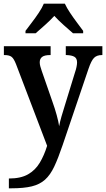

<svg xmlns="http://www.w3.org/2000/svg" viewBox="-20 -786 574 1039"><path d="M28 180Q92 180 131.5 157.5Q171 135 195 95Q219 55 235 3L67 -438Q55 -469 42.5 -478.5Q30 -488 5 -488H1V-536H254V-488H251Q221 -488 208 -478Q195 -468 195 -449Q195 -439 198 -427.5Q201 -416 206 -402L264 -235Q277 -199 287 -162.5Q297 -126 300 -103Q305 -129 312.5 -155Q320 -181 328 -206L387 -398Q391 -409 394 -423.5Q397 -438 397 -448Q397 -470 383 -478.5Q369 -487 340 -488H336V-536H534V-488H531Q504 -488 489 -473Q474 -458 459 -414L319 -1Q295 70 273.5 115.5Q252 161 223.5 186.5Q195 212 152 222.5Q109 233 42 233H28ZM118 -619Q132 -638 152 -664Q172 -690 190 -717Q208 -744 217 -766H331Q341 -744 359 -717Q377 -690 396.5 -664Q416 -638 430 -619V-606H375Q354 -624 324.5 -650.5Q295 -677 274 -700Q253 -677 224 -651Q195 -625 173 -606H118Z"/></svg>

Font: Noto Serif Ethiopic SemiCondensed SemiBold
Style: Regular
Weight: 600
Width: 4
Designer: Monotype Design Team
Foundry: Monotype Imaging Inc.
Version: Version 2.102; ttfautohint (v1.8.4.7-5d5b)